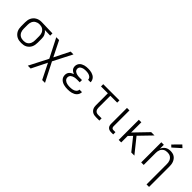

<svg xmlns="http://www.w3.org/2000/svg" viewBox="197 -2027 3506 3506"><g transform="rotate(45 1950.0 -274.0)"><path d="M299 8Q270 8 241 3Q212 -2 186 -15.5Q160 -29 139.5 -50Q119 -71 106 -97Q93 -123 88 -152Q83 -181 83 -210V-310Q83 -338 87.5 -365.5Q92 -393 104 -418.5Q116 -444 135 -465Q154 -486 178.5 -500Q203 -514 230 -521Q257 -528 285 -528Q289 -528 292.5 -528Q296 -528 300 -528L579 -520V-462L436 -466Q455 -453 469 -435.5Q483 -418 492.5 -397.5Q502 -377 505.5 -354.5Q509 -332 509 -310V-210Q509 -181 504 -152.5Q499 -124 487 -98Q475 -72 455 -51Q435 -30 410 -16Q385 -2 356.5 3Q328 8 299 8ZM299 -50Q320 -50 340 -54Q360 -58 377.5 -68.5Q395 -79 408.5 -95Q422 -111 430 -130Q438 -149 441 -169.5Q444 -190 444 -210V-310Q444 -329 441.5 -348.5Q439 -368 432 -386Q425 -404 413 -419.5Q401 -435 385 -446.5Q369 -458 350.5 -463.5Q332 -469 312 -470H300Q297 -470 294.5 -470Q292 -470 290 -470Q270 -470 250.5 -464.5Q231 -459 213.5 -448.5Q196 -438 183 -422.5Q170 -407 162 -388.5Q154 -370 151 -350Q148 -330 148 -310V-210Q148 -189 151.5 -168.5Q155 -148 163.5 -129Q172 -110 186 -94Q200 -78 218.5 -68Q237 -58 257.5 -54Q278 -50 299 -50Z M678 215 866 -152 678 -520H751L900 -221L1049 -520H1122L934 -153L1122 215H1049L900 -84L751 215Z M1497 8Q1472 8 1447 5.5Q1422 3 1397.5 -3.5Q1373 -10 1350.5 -22Q1328 -34 1310.5 -52Q1293 -70 1284 -94Q1275 -118 1275 -143Q1275 -166 1282.5 -188Q1290 -210 1305.5 -226Q1321 -242 1341 -253Q1361 -264 1382 -271Q1364 -278 1346.5 -288.5Q1329 -299 1316 -313.5Q1303 -328 1297 -347.5Q1291 -367 1291 -387Q1291 -410 1299.5 -432.5Q1308 -455 1324 -472Q1340 -489 1361 -500Q1382 -511 1404.5 -517.5Q1427 -524 1450.5 -526Q1474 -528 1497 -528Q1521 -528 1544 -525.5Q1567 -523 1589.5 -516.5Q1612 -510 1633 -498.5Q1654 -487 1669.5 -470Q1685 -453 1694 -430.5Q1703 -408 1703 -385Q1703 -384 1703 -383Q1703 -382 1703 -381H1638Q1638 -382 1638 -382.5Q1638 -383 1638 -383Q1638 -398 1631 -412.5Q1624 -427 1612.5 -437Q1601 -447 1587 -453.5Q1573 -460 1558 -463.5Q1543 -467 1527.5 -468.5Q1512 -470 1497 -470Q1482 -470 1466.5 -469Q1451 -468 1436 -464.5Q1421 -461 1407 -455Q1393 -449 1381 -439.5Q1369 -430 1362.5 -415.5Q1356 -401 1356 -386Q1356 -370 1362.5 -355.5Q1369 -341 1381 -331Q1393 -321 1407.5 -315Q1422 -309 1437.5 -305.5Q1453 -302 1468.5 -300.5Q1484 -299 1500 -299H1563V-241H1500Q1483 -241 1465.5 -240Q1448 -239 1431 -235Q1414 -231 1397.5 -224Q1381 -217 1367.5 -206Q1354 -195 1347 -178.5Q1340 -162 1340 -145Q1340 -127 1347.5 -111.5Q1355 -96 1368 -85Q1381 -74 1397 -67Q1413 -60 1429.5 -56.5Q1446 -53 1463 -51.5Q1480 -50 1497 -50Q1514 -50 1531 -51.5Q1548 -53 1564.5 -56.5Q1581 -60 1596.5 -66.5Q1612 -73 1625 -84Q1638 -95 1646 -110Q1654 -125 1654 -142Q1654 -142 1654 -142Q1654 -142 1654 -143H1719Q1719 -142 1719 -141.5Q1719 -141 1719 -141Q1719 -116 1709 -92.5Q1699 -69 1681.5 -51Q1664 -33 1642 -21.5Q1620 -10 1596 -3.5Q1572 3 1547 5.5Q1522 8 1497 8Z M2222 0Q2202 0 2181 -3.5Q2160 -7 2141.5 -16Q2123 -25 2108 -40Q2093 -55 2084 -74Q2075 -93 2071.5 -113.5Q2068 -134 2068 -155V-462H1891V-520H2309V-462H2132V-155Q2132 -136 2137 -117.5Q2142 -99 2154.5 -84.5Q2167 -70 2185.5 -64Q2204 -58 2222 -58H2311V0Z M2613 0Q2591 0 2569.5 -6.5Q2548 -13 2532 -28.5Q2516 -44 2510 -65.5Q2504 -87 2504 -109V-520H2568V-109Q2568 -100 2570.5 -90Q2573 -80 2579 -72.5Q2585 -65 2594 -61.5Q2603 -58 2613 -58H2668V0Z M2810 0V-520H2875V-256L3129 -520H3215L2987 -284L3215 0H3135L2950 -231L2944 -239L2875 -167V0Z M3744 215V-310Q3744 -330 3741 -350.5Q3738 -371 3730 -390Q3722 -409 3709 -424.5Q3696 -440 3678.5 -451Q3661 -462 3640.5 -466Q3620 -470 3600 -470Q3580 -470 3559.5 -466Q3539 -462 3521.5 -451Q3504 -440 3491 -424.5Q3478 -409 3470 -390Q3462 -371 3459 -350.5Q3456 -330 3456 -310V0H3391V-520H3456V-419Q3466 -444 3482.5 -465.5Q3499 -487 3521.5 -501.5Q3544 -516 3570.5 -522Q3597 -528 3623 -528Q3650 -528 3677 -522Q3704 -516 3726.5 -501Q3749 -486 3765.5 -464Q3782 -442 3792 -416.5Q3802 -391 3805.5 -364Q3809 -337 3809 -310V215ZM3588 -581 3548 -619 3690 -763 3740 -717Z"/></g></svg>

Font: Iosevka Aile Custom Light
Style: Regular
Weight: 300
Designer: Belleve Invis
Foundry: Belleve Invis
Version: Version 17.0.2; ttfautohint (v1.8.3)